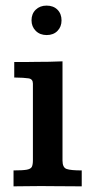

<svg xmlns="http://www.w3.org/2000/svg" viewBox="-20 -658 329 678"><path d="M27.8 0V-56.2Q60.5 -56.2 74.7 -58.8Q88.9 -61.5 92.5 -69.1Q96.2 -76.7 96.2 -92.3V-362.8Q96.2 -378.9 81.1 -381.3Q65.9 -383.8 30.3 -384.3Q30.3 -398.4 30.3 -411.9Q30.3 -425.3 30.3 -439Q50.3 -439 69.3 -439Q88.4 -439 106 -439.5Q129.9 -439.5 153.1 -439.9Q176.3 -440.4 200.7 -441.4V-90.8Q200.7 -66.4 215.3 -61.3Q230 -56.2 268.6 -56.2V0Q254.4 0 233.6 -0.2Q212.9 -0.5 190.9 -0.5Q168.9 -0.5 151.9 -0.7Q134.8 -1 127.9 -1Q97.7 -1 74.7 -0.5Q51.8 0 27.8 0ZM145 -534.2Q121.1 -534.2 106.2 -549.1Q91.3 -564 91.3 -586.4Q91.3 -609.4 106.2 -623.8Q121.1 -638.2 144.5 -638.2Q168.5 -638.2 182.9 -623.8Q197.3 -609.4 197.3 -585.9Q197.3 -563.5 182.9 -548.8Q168.5 -534.2 145 -534.2Z"/></svg>

Font: Kameron Medium
Style: Regular
Weight: 500
Designer: Vernon Adams
Foundry: Vernon Adams
Version: Version 1.100